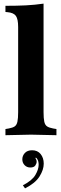

<svg xmlns="http://www.w3.org/2000/svg" viewBox="-20 -742 337 1058"><path d="M10 3V-31L28 -34Q50 -38 61 -45.5Q72 -53 76 -71.5Q80 -90 80 -124V-593Q80 -637 67.5 -654.5Q55 -672 21 -675L10 -676V-710Q75 -710 123.5 -712.5Q172 -715 220 -722V-124Q220 -90 224 -71.5Q228 -53 239.5 -45.5Q251 -38 273 -34L291 -31V3L151 0ZM118 296 106 279Q157 253 175 222Q193 191 193 166Q193 146 185 134Q177 122 164 122L183 117L171 137L165 126Q173 126 177.5 133Q182 140 182 149Q182 159 174.5 170Q167 181 147 181Q128 181 115.5 168Q103 155 103 136Q103 116 117 101Q131 86 157 86Q187 86 204 107Q221 128 221 160Q221 193 198 230Q175 267 118 296Z"/></svg>

Font: Baskervville SC
Style: Regular
Weight: 400
Designer: Alexis Faudot, Rémi Forte, Morgane Pierson, Rafael Ribas, Tanguy Vanlaeys, Rosalie Wagner, Thomas Huot-Marchand
Foundry: ANRT
Version: Version 1.100